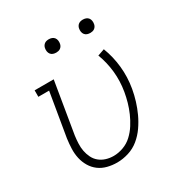

<svg xmlns="http://www.w3.org/2000/svg" viewBox="-166 -838 933 976"><g transform="rotate(-30 300.0 -350.5)"><path d="M244 8Q215 8 187.5 1Q160 -6 138.5 -22Q117 -38 103 -61.5Q89 -85 83 -112Q77 -139 78 -168Q79 -197 83 -226L126 -482H63V-520H175L125 -219Q122 -197 121 -174Q120 -151 124 -130Q128 -109 137.5 -89.5Q147 -70 163.5 -56.5Q180 -43 201 -36.5Q222 -30 245 -30Q273 -30 302 -40.5Q331 -51 353.5 -72Q376 -93 392.5 -119Q409 -145 421 -172.5Q433 -200 441 -228Q449 -256 454 -285Q464 -344 458 -401.5Q452 -459 432 -511L472 -525Q494 -468 500.5 -405.5Q507 -343 496 -279Q490 -245 480 -212.5Q470 -180 455.5 -148.5Q441 -117 420.5 -87.5Q400 -58 372.5 -35.5Q345 -13 311 -2.5Q277 8 244 8ZM455 -631Q445 -631 436.5 -634Q428 -637 422.5 -644Q417 -651 415.5 -660.5Q414 -670 416 -680Q417 -686 420.5 -692Q424 -698 429.5 -702Q435 -706 441.5 -707.5Q448 -709 455 -709Q464 -709 472.5 -706Q481 -703 486.5 -696Q492 -689 493.5 -679.5Q495 -670 493 -660Q492 -654 488.5 -648Q485 -642 479.5 -638Q474 -634 467.5 -632.5Q461 -631 455 -631ZM255 -631Q245 -631 236.5 -634Q228 -637 222.5 -644Q217 -651 215.5 -660.5Q214 -670 216 -680Q217 -686 220.5 -692Q224 -698 229.5 -702Q235 -706 241.5 -707.5Q248 -709 255 -709Q264 -709 272.5 -706Q281 -703 286.5 -696Q292 -689 293.5 -679.5Q295 -670 293 -660Q292 -654 288.5 -648Q285 -642 279.5 -638Q274 -634 267.5 -632.5Q261 -631 255 -631Z"/></g></svg>

Font: Iosevka Etoile XLtObl
Style: Regular
Weight: 200
Italic angle: -9°
Designer: Belleve Invis
Foundry: Belleve Invis
Version: Version 15.5.2; ttfautohint (v1.8.4)